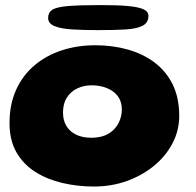

<svg xmlns="http://www.w3.org/2000/svg" viewBox="-20 -686 753 736"><path d="M340 29Q277.5 29 219.5 15.5Q161.5 2 115.8 -26.8Q70 -55.5 43.2 -101.8Q16.5 -148 16.5 -214Q16.5 -286.5 42 -342.2Q67.5 -398 112.8 -436Q158 -474 217.5 -493.2Q277 -512.5 345.5 -512.5Q411.5 -512.5 469.5 -496.2Q527.5 -480 572 -446.8Q616.5 -413.5 641.8 -362.5Q667 -311.5 667 -241.5Q667 -185.5 641.2 -136.5Q615.5 -87.5 570.5 -50.5Q525.5 -13.5 466.5 7.8Q407.5 29 340 29ZM329.5 -158Q361 -158 383 -167.2Q405 -176.5 419.2 -192.5Q433.5 -208.5 440.2 -227.5Q447 -246.5 447 -266Q447 -291 437 -308.8Q427 -326.5 410.2 -337.5Q393.5 -348.5 373 -353.8Q352.5 -359 331 -359Q301.5 -359 276.5 -347.2Q251.5 -335.5 236.5 -312.2Q221.5 -289 221.5 -254.5Q221.5 -225 234.5 -203.2Q247.5 -181.5 271.8 -169.8Q296 -158 329.5 -158ZM356 -570.5Q299.5 -570.5 256.2 -573.2Q213 -576 188.8 -586Q164.5 -596 164.5 -617.5Q164.5 -638 180.5 -648.5Q196.5 -659 240.2 -662.8Q284 -666.5 368.5 -666.5Q429.5 -666.5 469.5 -663Q509.5 -659.5 529.2 -650.8Q549 -642 549 -625Q549 -599.5 527.5 -587.8Q506 -576 463.2 -573.2Q420.5 -570.5 356 -570.5Z"/></svg>

Font: Gluten
Style: Bold
Weight: 700
Designer: Tyler Finck
Foundry: Etcetera Type Company
Version: Version 1.204